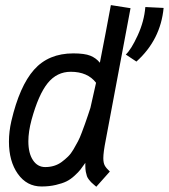

<svg xmlns="http://www.w3.org/2000/svg" viewBox="-20 -709 645 734"><path d="M100.6 -251Q88.4 -205.6 88.4 -168.9Q88.4 -123 106 -96.7Q123.5 -70.3 152.8 -70.3Q170.9 -70.3 186.8 -75.2Q202.6 -80.1 215.8 -89.8Q229 -99.6 240.2 -110.6Q251.5 -121.6 261.2 -138.4Q271 -155.3 278.1 -168.7Q285.2 -182.1 292.7 -202.4Q300.3 -222.7 304.9 -235.4Q309.6 -248 316.2 -268.1Q322.8 -288.1 325.7 -296.9L347.2 -392.6Q314.9 -434.6 250.5 -434.6Q197.3 -434.6 162.1 -390.9Q127 -347.2 100.6 -251ZM479 -677.7 384.3 -173.8Q375 -127 375 -104.5Q375 -86.4 380.4 -76.4Q385.7 -66.4 399.9 -53.2L348.1 4.9Q345.7 2.9 338.4 -3.4Q331.1 -9.8 328.1 -12.7Q325.2 -15.6 319.8 -22.5Q314.5 -29.3 312.3 -35.6Q310.1 -42 308.1 -52Q306.2 -62 306.2 -74.2V-86.4Q294.9 -70.3 287.6 -60.8Q280.3 -51.3 265.1 -37.4Q250 -23.4 234.1 -15.6Q218.3 -7.8 193.4 -2Q168.5 3.9 138.7 3.9Q82.5 3.9 48.3 -44.2Q14.2 -92.3 14.2 -167.5Q14.2 -206.1 23.4 -246.1Q54.7 -379.9 110.1 -442.4Q165.5 -504.9 260.3 -504.9Q303.2 -504.9 325.2 -496.1Q347.2 -487.3 361.8 -469.2Q364.3 -481 383.8 -582.8Q403.3 -684.6 403.8 -689.5ZM535.6 -682.1 605.5 -678.7Q593.8 -556.6 501.5 -473.6L460.9 -500.5Q481.4 -519.5 506.3 -573.5Q531.2 -627.4 535.6 -682.1Z"/></svg>

Font: Fantasque Sans Mono
Style: Italic
Weight: 400
Italic angle: -11°
Monospace: yes
Designer: Jany Belluz
Version: Version 1.8.0 ; ttfautohint (v1.8.2)